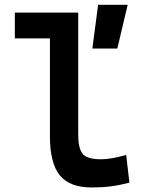

<svg xmlns="http://www.w3.org/2000/svg" viewBox="-20 -786 626 815"><path d="M370.1 9.8Q275.4 9.8 233.6 -42Q191.9 -93.8 191.9 -207.5V-623H43V-732.4H312V-212.4Q312 -158.7 329.8 -134.3Q347.7 -109.9 409.2 -109.9Q451.2 -109.9 515.6 -128.4L529.3 -10.7Q488.8 0 451.2 4.9Q413.6 9.8 370.1 9.8ZM372.1 -580.1 396.5 -765.6H522L478 -580.1Z"/></svg>

Font: Cascadia Mono NF SemiBold
Style: Regular
Weight: 600
Monospace: yes
Designer: Aaron Bell
Foundry: Saja Typeworks
Version: Version 2404.023; ttfautohint (v1.8.4)